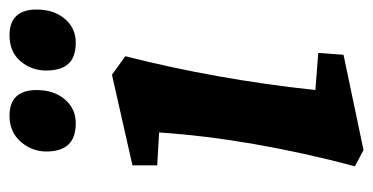

<svg xmlns="http://www.w3.org/2000/svg" viewBox="-210 -555 783 403"><g transform="rotate(-90 181.5 -353.5)"><path d="M140 -725Q194 -725 194 -668Q194 -632 174.5 -609Q155 -586 124.5 -586Q94 -586 79.5 -601.5Q65 -617 65 -647.5Q65 -678 85.5 -701.5Q106 -725 140 -725ZM309 -725Q363 -725 363 -668Q363 -632 343.5 -609Q324 -586 293.5 -586Q263 -586 249 -601.5Q235 -617 235 -648Q235 -679 254.5 -702Q274 -725 309 -725ZM226 -510 265 -482Q216 -289 194 -83L272 -77L268 -24L68 18L34 0Q92 -219 105 -411L36 -415V-467Z"/></g></svg>

Font: Andada
Style: Bold Italic
Weight: 700
Italic angle: -8.29999°
Designer: Carolina Giovagnoli
Foundry: Carolina Giovagnoli
Version: Version 1.003